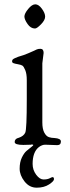

<svg xmlns="http://www.w3.org/2000/svg" viewBox="-20 -665 324 889"><path d="M124 5 125 4H126C131.3 4 134 4.8 134 6.5C134 8.2 130.7 11.5 124 16.5C117.3 21.5 110.2 27.3 102.5 34C94.8 40.7 87.7 51 81 65C74.3 79 71 96 71 116C71 136 78.5 155.7 93.5 175C108.5 194.3 127.3 204 150 204C172.7 204 191.7 199 207 189C222.3 179 230 170.8 230 164.5C230 158.2 227.7 155 223 155C221.7 155 217.3 156.8 210 160.5C202.7 164.2 193.2 166 181.5 166C169.8 166 158.5 158.7 147.5 144C136.5 129.3 131 112.7 131 94C131 57.3 140.7 31.3 160 16C170 8.7 179.7 5 189 5L245 7C256.3 7 262 1.3 262 -10C262 -19.3 252 -24.7 232 -26C223.3 -26 214.8 -27.3 206.5 -30C198.2 -32.7 191 -39.7 185 -51C179 -62.3 176 -78 176 -98V-372L182 -420C182 -432.7 177 -439 167 -439C160.3 -439 154.7 -438 150 -436C148 -434.7 143.8 -432.7 137.5 -430L110 -418C98 -412.7 82.7 -407.3 64 -402C58.7 -400 53.5 -397.8 48.5 -395.5C43.5 -393.2 40.2 -391 38.5 -389C36.8 -387 36 -384.2 36 -380.5C36 -376.8 38.2 -374.2 42.5 -372.5C46.8 -370.8 53.8 -369.2 63.5 -367.5C73.2 -365.8 80 -363.7 84 -361C88 -358.3 92.3 -351.3 97 -340C101.7 -328.7 104 -313.3 104 -294V-206C104 -113.3 101.7 -61.7 97 -51C92.3 -40.3 82.3 -32.3 67 -27C65 -26.3 63.7 -26 63 -26C53 -22.7 48 -16.5 48 -7.5C48 1.5 61.3 6 88 6ZM107.5 -554C117.2 -540 128.7 -533 142 -533C148 -533 157.3 -539.5 170 -552.5C182.7 -565.5 189 -577.3 189 -588C189 -598.7 184 -610.8 174 -624.5C164 -638.2 153.8 -645 143.5 -645C133.2 -645 122.2 -637.8 110.5 -623.5C98.8 -609.2 93 -597.5 93 -588.5C93 -579.5 97.8 -568 107.5 -554Z"/></svg>

Font: Sorts Mill Goudy
Style: Regular
Weight: 400
Version: Version 003.101